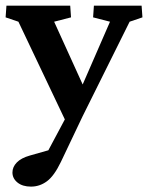

<svg xmlns="http://www.w3.org/2000/svg" viewBox="-26 -446 530 688"><path d="M216.8 3.9 40 -368.2 -5.9 -383.8 -2.9 -425.8H225.6L228.5 -383.8L168 -368.2L285.2 -110.4ZM481.4 -425.8 484.4 -383.8 438.5 -368.2 269.5 -28.3 192.4 133.8Q168 184.6 142.1 203.6Q116.2 222.7 85 222.7Q54.7 222.7 36.6 208Q18.6 193.4 18.6 171.9Q18.6 152.3 34.2 136.2Q49.8 120.1 81.1 111.3L187.5 81.1L128.9 127L244.1 -88.9L255.9 -110.4L368.2 -368.2L307.6 -383.8L310.5 -425.8Z"/></svg>

Font: Crimson Pro SemiBold
Style: Regular
Weight: 600
Designer: Jacques Le Bailly
Foundry: Baron von Fonthausen
Version: Version 1.003